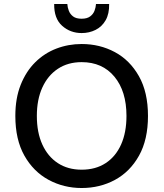

<svg xmlns="http://www.w3.org/2000/svg" viewBox="-20 -929 821 964"><path d="M390 15Q300 15 224 -26Q148 -67 102.5 -147.5Q57 -228 57 -347Q57 -436 84 -503.5Q111 -571 157 -616.5Q203 -662 263 -685Q323 -708 390 -708Q481 -708 556.5 -667.5Q632 -627 677.5 -546.5Q723 -466 723 -347Q723 -228 678 -147.5Q633 -67 557.5 -26Q482 15 390 15ZM390 -77Q460 -77 510.5 -110Q561 -143 588 -203.5Q615 -264 615 -347Q615 -471 554.5 -544Q494 -617 390 -617Q321 -617 270.5 -583.5Q220 -550 192.5 -489.5Q165 -429 165 -347Q165 -264 192.5 -203.5Q220 -143 270.5 -110Q321 -77 390 -77ZM390 -763Q333 -763 292 -799.5Q251 -836 252 -909H318Q319 -892 325.5 -875Q332 -858 347 -846.5Q362 -835 390 -835Q417 -835 432.5 -846.5Q448 -858 454.5 -875Q461 -892 462 -909H528Q529 -860 510.5 -827.5Q492 -795 460 -779Q428 -763 390 -763Z"/></svg>

Font: Ubuntu Sans Medium
Style: Regular
Weight: 500
Designer: Dalton Maag Ltd
Foundry: Dalton Maag Ltd
Version: Version 1.006; ttfautohint (v1.8.4.7-5d5b)